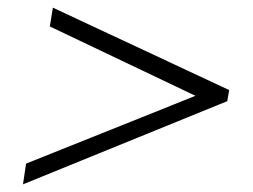

<svg xmlns="http://www.w3.org/2000/svg" viewBox="-20 -507 661 501"><path d="M490 -257 48 -80 40 -26 573 -243 578 -272 118 -487 110 -438Z"/></svg>

Font: Jost* 300 Light Italic
Style: Italic
Weight: 300
Italic angle: -10°
Version: Version 3.200; ttfautohint (v0.97) -l 8 -r 50 -G 200 -x 14 -